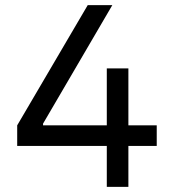

<svg xmlns="http://www.w3.org/2000/svg" viewBox="-20 -727 665 747"><path d="M46.9 -239.3 321.3 -707H417L143.6 -239.3L147.5 -251V-239.3H589.8V-159.2H46.9ZM395.5 -460.9H479.5V0H395.5Z"/></svg>

Font: Wanted Sans Std Variable
Style: Regular
Weight: 400
Designer: Original Design by Kil Hyung-jin and Kang Hanbin, Wanted Lab, Inc;
Foundry: Wanted Lab, Inc.
Version: Version 1.003;Glyphs 3.2 (3227)